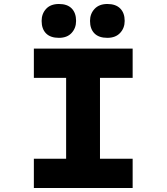

<svg xmlns="http://www.w3.org/2000/svg" viewBox="-20 -944 836 964"><path d="M150 0V-147H312V-553H150V-700H646V-553H482V-147H646V0ZM519 -754Q476 -754 454 -776.5Q432 -799 432 -839Q432 -875 455 -899.5Q478 -924 519 -924Q561 -924 583.5 -901.5Q606 -879 606 -839Q606 -803 583 -778.5Q560 -754 519 -754ZM276 -754Q233 -754 211 -776.5Q189 -799 189 -839Q189 -875 211.5 -899.5Q234 -924 276 -924Q318 -924 340 -901.5Q362 -879 362 -839Q362 -803 339.5 -778.5Q317 -754 276 -754Z"/></svg>

Font: Lexend Mega
Style: Bold
Weight: 700
Version: Version 1.007